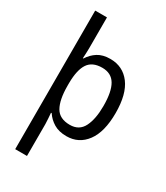

<svg xmlns="http://www.w3.org/2000/svg" viewBox="-240 -860 1039 1200"><g transform="rotate(30 279.5 -260.0)"><path d="M509 -269Q509 -133 456 -61.5Q403 10 314 10Q259 10 222 -12.5Q185 -35 163 -69H158Q159 -55 161 -30Q163 -5 163 10V240H78V-760H163V-539Q163 -522 162 -501Q161 -480 160 -464H164Q187 -501 222.5 -523.5Q258 -546 312 -546Q403 -546 456 -475.5Q509 -405 509 -269ZM421 -269Q421 -373 391 -423Q361 -473 296 -473Q225 -473 194.5 -427.5Q164 -382 163 -287V-268Q163 -166 192.5 -114Q222 -62 297 -62Q364 -62 392.5 -118.5Q421 -175 421 -269Z"/></g></svg>

Font: Noto Sans Gujarati SemiCondensed
Style: Regular
Weight: 400
Width: 4
Designer: Jelle Bosma - Monotype Design Team, Universal Thirst
Foundry: Monotype Imaging Inc.
Version: Version 2.106; ttfautohint (v1.8.4.7-5d5b)